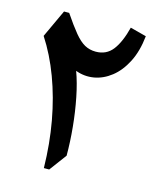

<svg xmlns="http://www.w3.org/2000/svg" viewBox="-118 -883 813 968"><g transform="rotate(15 288.5 -398.5)"><path d="M443.6 -797.2Q423.4 -717.8 391.1 -676.1Q358.7 -634.5 303.5 -634.5Q271.3 -634.5 245.4 -648.8Q219.6 -663.1 191.6 -696.8Q163.6 -730.6 124.2 -788.8H97.3L29.8 -643.5Q83.3 -561.3 121.2 -459.8Q159.1 -358.4 180.2 -242.4Q201.2 -126.4 203.4 0H231.2L298 -90Q298 -162.2 290.5 -239.1Q283.1 -316 268.7 -387.9Q254.4 -459.8 233.7 -515.7Q280.2 -498.2 328.5 -506.4Q376.7 -514.7 418.8 -547.8Q461 -580.9 490.2 -638Q519.4 -695.1 527.8 -775.1Z"/></g></svg>

Font: Pinar-VF
Style: Regular
Weight: 300
Designer: Amin Abedi
Version: Version 3.0